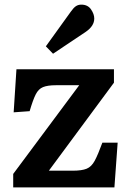

<svg xmlns="http://www.w3.org/2000/svg" viewBox="-20 -809 555 829"><path d="M37 0V-58L322 -441H221Q186 -441 166 -433Q146 -425 134 -401Q122 -377 108 -329L39 -324L51 -510H472V-452L191 -72H294Q333 -72 354 -80.5Q375 -89 389 -115Q403 -141 422 -193H488L474 0ZM209 -577 178 -609 286 -759Q298 -776 308 -782.5Q318 -789 331 -789Q359 -789 373 -768.5Q387 -748 387 -729Q387 -697 351 -672Z"/></svg>

Font: Literata 12pt SemiBold
Style: Regular
Weight: 600
Designer: Latin by Veronika Burian and Jose Scaglione. Greek by Irene Vlachou. Cyrillic by Vera Evstafieva.
Foundry: TypeTogether
Version: Version 3.002